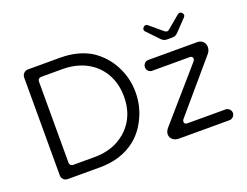

<svg xmlns="http://www.w3.org/2000/svg" viewBox="-104 -891 1408 1093"><g transform="rotate(-20 599.5 -345.0)"><path d="M939.5 -562.5H976.6Q993.2 -562.5 1007.8 -577.1L1075.2 -647.5Q1081.1 -654.3 1081.1 -659.2Q1081.1 -664.1 1079.6 -667.5Q1078.1 -670.9 1075.2 -673.8Q1072.3 -676.8 1070.3 -677.7Q1065.4 -680.7 1061.5 -680.7Q1053.7 -680.7 1048.8 -675.8L972.7 -612.3Q965.8 -605.5 958 -605.5Q952.1 -605.5 944.3 -611.3L867.2 -675.8Q862.3 -680.7 857.4 -680.7Q847.7 -680.7 841.3 -674.3Q835 -668 835 -661.1Q835 -656.2 835.9 -654.3Q837.9 -650.4 840.8 -647.5L908.2 -577.1Q922.9 -562.5 939.5 -562.5ZM138.7 -8.8H335Q461.9 -8.8 548.8 -76.2Q601.6 -118.2 632.8 -181.6Q670.9 -255.9 670.9 -341.8Q670.9 -427.7 631.8 -502.9Q592.8 -578.1 520.5 -626Q442.4 -672.9 335 -672.9H138.7Q124 -672.9 113.8 -662.1Q103.5 -651.4 103.5 -636.7V-43.9Q103.5 -29.3 113.8 -19Q124 -8.8 138.7 -8.8ZM196.3 -74.2Q186.5 -74.2 180.7 -80.1Q174.8 -85.9 174.8 -95.7V-585.9Q174.8 -595.7 180.7 -601.6Q186.5 -607.4 196.3 -607.4H324.2Q405.3 -607.4 468.8 -574.2Q531.2 -541 565.9 -480.5Q600.6 -419.9 600.6 -340.8Q600.6 -243.2 548.8 -175.8Q517.6 -134.8 469.7 -108.4Q407.2 -74.2 324.2 -74.2ZM813.5 -8.8H1118.2Q1131.8 -8.8 1141.6 -18.6Q1151.4 -28.3 1151.4 -41.5Q1151.4 -54.7 1141.6 -64.5Q1131.8 -74.2 1118.2 -74.2H887.7Q877.9 -74.2 873.5 -78.6Q869.1 -83 869.1 -89.8Q869.1 -97.7 874 -103.5L1133.8 -408.2Q1145.5 -423.8 1145.5 -443.4Q1145.5 -462.9 1132.3 -476.1Q1119.1 -489.3 1097.7 -489.3H801.8Q788.1 -489.3 778.8 -479.5Q769.5 -469.7 769.5 -456.1Q769.5 -442.4 778.8 -433.1Q788.1 -423.8 801.8 -423.8H1028.3Q1042 -423.8 1045.9 -414.1Q1046.9 -411.1 1046.9 -406.7Q1046.9 -402.3 1042 -394.5L774.4 -86.9Q760.7 -70.3 760.7 -52.7Q760.7 -33.2 775.4 -21Q790 -8.8 813.5 -8.8Z"/></g></svg>

Font: FakePearl
Style: ExtraLight
Weight: 300
Version: Version 1.2